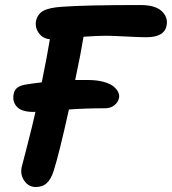

<svg xmlns="http://www.w3.org/2000/svg" viewBox="-20 -730 683 763"><path d="M65.9 -64.9Q67.9 -73.2 87.9 -150.1Q107.9 -227.1 121.1 -286.1Q119.1 -285.2 113.8 -285.2Q65.4 -285.2 46.9 -305.9Q28.3 -326.7 34.2 -356Q37.1 -371.1 46.9 -379.9Q56.6 -388.7 77.1 -393.1Q101.6 -397.5 146 -402.8Q168.5 -513.2 178.2 -574.2Q150.9 -576.2 134.8 -597.9Q118.7 -619.6 123 -646Q128.9 -673.8 151.9 -686.8Q174.8 -699.7 226.1 -703.1Q319.3 -710 538.1 -710Q596.7 -710 622.6 -685.8Q648.4 -661.6 642.1 -628.9Q633.8 -582 561 -582Q535.2 -582 479.5 -585Q423.8 -587.9 399.9 -587.9Q367.7 -587.9 312 -584Q300.8 -515.1 278.8 -412.1H329.1Q364.7 -412.1 391.4 -404.8Q418 -397.5 431.2 -386.5Q444.3 -375.5 449.7 -364Q455.1 -352.5 453.1 -341.8Q450.2 -324.2 434.8 -312Q419.4 -299.8 398.9 -299.8Q322.3 -299.8 253.9 -294.9Q214.4 -116.2 192.9 -49.8Q183.1 -19 166.5 -2.9Q149.9 13.2 122.1 13.2Q94.2 13.2 77.1 -10.7Q60.1 -34.7 65.9 -64.9Z"/></svg>

Font: Shantell Sans Normal
Style: Italic
Weight: 600
Italic angle: -11.31°
Designer: Stephen Nixon, Anya Danilova, Shantell Martin
Foundry: Arrow Type
Version: Version 1.006;[559af2be0]